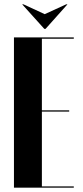

<svg xmlns="http://www.w3.org/2000/svg" viewBox="-20 -873 385 893"><path d="M83 -853H88.9L188 -807.1L288.1 -853H293.9L191.9 -738.8H186ZM44.9 -699.2H323.2V-692.9H174.8V-359.9H301.8V-354H174.8V-5.9H323.2V0H44.9Z"/></svg>

Font: Moniqa Black Display
Style: Regular
Weight: 900
Designer: Rajesh Rajput
Foundry: Rajesh Rajput
Version: Version 1.000